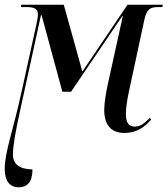

<svg xmlns="http://www.w3.org/2000/svg" viewBox="-20 -556 712 816"><path d="M60 240C96 240 118 217 118 164C61 163 35 141 35 100C35 66 44 11 68 -98L154 -491H157L245 -166H282L500 -488H502L440 -206C429 -157 423 -116 423 -89C423 -27 450 9 509 9C563 9 596 -18 623 -48L617 -55C593 -32 579 -18 552 -18C527 -18 515 -35 515 -72C515 -99 521 -135 529 -172L594 -474C604 -517 618 -526 653 -526H670L672 -536H522L330 -252L251 -536H70L69 -526H90C126 -526 141 -519 141 -495C141 -483 138 -466 134 -449L71 -163C35 1 0 92 0 162C0 207 17 240 60 240Z"/></svg>

Font: Noto Serif Display Condensed Medium
Style: Italic
Weight: 500
Width: 3
Italic angle: -12°
Designer: Monotype Design Team
Foundry: Monotype Imaging Inc.
Version: Version 2.009